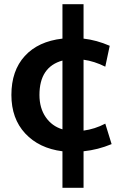

<svg xmlns="http://www.w3.org/2000/svg" viewBox="-20 -710 608 910"><path d="M276 7Q165 -7 99.5 -77.5Q34 -148 34 -260Q34 -375 97.5 -444.5Q161 -514 276 -527V-690H376V-527Q438 -520 500 -493L479 -394Q427 -420 376 -427V-91Q429 -98 479 -124L509 -27Q444 0 376 7V180H276ZM276 -97V-423Q167 -393 167 -260Q167 -198 196.5 -155Q226 -112 276 -97Z"/></svg>

Font: Mplus 1p Bold
Style: Bold
Weight: 700
Version: Version 1.061